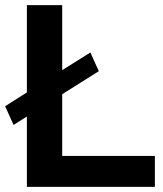

<svg xmlns="http://www.w3.org/2000/svg" viewBox="-22 -730 636 750"><path d="M221 -362V-121H583V0H83V-275L31 -242L-2 -315L83 -369V-710H221V-456L331 -525L364 -452Z"/></svg>

Font: YasnoRaleway
Style: Bold
Weight: 700
Designer: Matt McInerney, Pablo Impallari, Rodrigo Fuenzalida
Foundry: Matt McInerney, Pablo Impallari, Rodrigo Fuenzalida
Version: Version 4.026